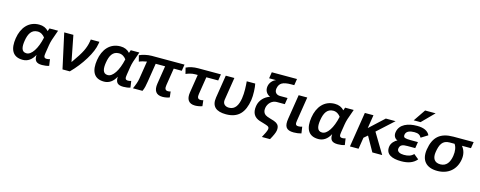

<svg xmlns="http://www.w3.org/2000/svg" viewBox="-34 -1644 6788 2715"><g transform="rotate(15 3360.0 -286.5)"><path d="M546.1 -165 564.5 -281C568.5 -306.3 575 -333.8 584.1 -363.5C593.1 -393.2 610.4 -442.7 636.1 -512H510.1L495.3 -469C460.7 -507.7 414.8 -527 357.5 -527C203.4 -527 110.7 -414.6 85.4 -255C60.2 -96 104.9 15 257.6 15C330.3 15 387.9 -24.3 430.3 -103C425.6 -22.4 452.3 15 541.6 15C579.6 15 613.4 10 643 0L629 -95C615.4 -89 600.3 -86 583.6 -86C538.7 -86 537.9 -113 546.1 -165ZM215.9 -252C232 -353.4 269.5 -427 361.6 -427C410 -427 448.1 -396.9 469.1 -367C450.2 -281 424.1 -213 390.8 -163C357.6 -113 322.3 -88 284.9 -88C208.8 -88 202.1 -164.8 215.9 -252Z M860.1 -512H726.1L838 0H945C1020.4 -76 1085.1 -158.2 1139 -246.5C1193 -334.8 1225.5 -413.3 1236.3 -482L1241.1 -512H1115.1L1109.9 -479C1102.7 -433.7 1087.4 -386.8 1064.1 -338.5C1040.8 -290.2 997.4 -221.7 934.1 -133Z M1736.1 -165 1754.5 -281C1758.5 -306.3 1765 -333.8 1774.1 -363.5C1783.1 -393.2 1800.4 -442.7 1826.1 -512H1700.1L1685.3 -469C1650.7 -507.7 1604.8 -527 1547.5 -527C1393.4 -527 1300.7 -414.6 1275.4 -255C1250.2 -96 1294.9 15 1447.6 15C1520.3 15 1577.9 -24.3 1620.3 -103C1615.6 -22.4 1642.3 15 1731.6 15C1769.6 15 1803.4 10 1833 0L1819 -95C1805.4 -89 1790.3 -86 1773.6 -86C1728.7 -86 1727.9 -113 1736.1 -165ZM1405.9 -252C1422 -353.4 1459.5 -427 1551.6 -427C1600 -427 1638.1 -396.9 1659.1 -367C1640.2 -281 1614.1 -213 1580.8 -163C1547.6 -113 1512.3 -88 1474.9 -88C1398.8 -88 1392.1 -164.8 1405.9 -252Z M2314.5 -167 2354.2 -418H2472.2L2487.1 -512H2007.1C1943.4 -512 1871.9 -493.6 1828.9 -473L1852 -385C1880.1 -398.3 1917.1 -408.7 1962.9 -416L1921.2 -153C1914.7 -111.7 1897.3 -60.7 1869 0H2009C2030 -44.5 2037.9 -87.9 2047.3 -147L2090.2 -418H2228.2L2186.4 -154C2170.2 -51.5 2206 9 2302.6 9C2337.7 9 2381.3 1.2 2405.6 -10L2396 -95C2384 -90.3 2371.3 -88 2357.9 -88C2315 -88 2306.6 -117.4 2314.5 -167Z M2667.4 -419H2705.4L2663.1 -152C2647.1 -51.1 2683.9 9 2779.6 9C2813.4 9 2859.4 0.6 2883.6 -10L2874 -95C2862 -90.3 2848.9 -88 2834.9 -88C2792.3 -88 2783.4 -116.1 2791.1 -165L2831.4 -419H3005.4L3020.1 -512H2688.1C2621.4 -512 2562.8 -499.7 2512.2 -475L2534.5 -388C2567.2 -402.3 2616.8 -419 2667.4 -419Z M3232.6 15C3414.2 15 3499.6 -86.2 3529.1 -272C3540.4 -343.7 3534.6 -462.5 3522.1 -512H3398.1C3403.8 -446.1 3410.2 -348.8 3396.5 -262C3380.8 -162.8 3341.4 -86 3251.6 -86C3191.9 -86 3155.2 -121.1 3164.7 -181L3217.1 -512H3091.1L3038.2 -178C3016.8 -43.2 3091.5 15 3232.6 15Z M3699.4 -520C3688.7 -452.9 3724.8 -405.9 3773.1 -386C3697.8 -361.4 3630.4 -299 3616.1 -209C3599 -100.8 3644 -44 3719.9 -18.5C3753.7 -7.1 3822.8 10.2 3844.5 22C3860 30.4 3869.4 41.4 3865.7 65C3862 88.3 3842.9 131 3808.4 193H3927.4C3963.5 129.7 3983.9 83 3988.6 53C3997.4 -2.6 3981.1 -33.4 3948.6 -54.5C3931.7 -65.5 3901.5 -76.7 3857.9 -88C3819.6 -98.7 3793.9 -109 3780.8 -119C3755.6 -138.3 3740.6 -168.2 3748.1 -215C3759 -284.1 3815 -339 3883.7 -339H4001.7L4016.6 -433H3907.6C3853.7 -433 3821 -467.4 3829.5 -521C3836.1 -562.3 3853.7 -591.3 3882.3 -608C3910.9 -624.7 3955.9 -633 4017.3 -633H4061.3L4076.1 -727H3707.1L3692.6 -635H3794.6C3750 -619.4 3708.1 -575.2 3699.4 -520Z M4229.1 -165 4284.1 -512H4158.1L4101.1 -152C4082.8 -36.6 4113.3 15 4224.6 15C4263.3 15 4300.4 10 4336 0L4322 -95C4305.8 -89 4287.3 -86 4266.6 -86C4221.1 -86 4221.1 -114.4 4229.1 -165Z M4874.1 -165 4892.5 -281C4896.5 -306.3 4903 -333.8 4912.1 -363.5C4921.1 -393.2 4938.4 -442.7 4964.1 -512H4838.1L4823.3 -469C4788.7 -507.7 4742.8 -527 4685.5 -527C4531.4 -527 4438.7 -414.6 4413.4 -255C4388.2 -96 4432.9 15 4585.6 15C4658.3 15 4715.9 -24.3 4758.3 -103C4753.6 -22.4 4780.3 15 4869.6 15C4907.6 15 4941.4 10 4971 0L4957 -95C4943.4 -89 4928.3 -86 4911.6 -86C4866.7 -86 4865.9 -113 4874.1 -165ZM4543.9 -252C4560 -353.4 4597.5 -427 4689.6 -427C4738 -427 4776.1 -396.9 4797.1 -367C4778.2 -281 4752.1 -213 4718.8 -163C4685.6 -113 4650.3 -88 4612.9 -88C4536.8 -88 4530.1 -164.8 4543.9 -252Z M5518 0 5339.9 -296 5577.1 -512H5434.1L5222 -316L5253.1 -512H5127.1L5046 0H5172L5198.6 -168L5253.1 -215L5374 0Z M5812 -82C5758.3 -82 5707.1 -101.4 5714.8 -150C5723.7 -206.7 5764.5 -216 5830.2 -216H5944.2L5958.8 -308H5849.8C5811.8 -308 5784.4 -311 5767.7 -317C5751 -323 5744.5 -337.7 5748.2 -361C5756.8 -415.5 5814.7 -431 5875.3 -431C5934 -431 5958.6 -412.8 5978.9 -378L6076.5 -439C6049.8 -497.7 5987.5 -527 5889.5 -527C5757.6 -527 5636.4 -482.3 5617.3 -362C5608.6 -306.6 5635.6 -269.7 5673.4 -255C5635.2 -240.6 5590.8 -194.6 5583.1 -146C5564 -25.3 5665.6 15 5798.6 15C5902.2 15 5975.4 -12.8 6025.6 -73L5952.9 -132C5918.2 -95.2 5876.5 -82 5812 -82ZM5921.4 -590 6095.3 -766H5941.3L5821.4 -590Z M6107 -240C6081.4 -78 6164 15 6326.6 15C6483.8 15 6596 -75.9 6620.7 -232C6632.1 -304 6616.4 -366.3 6573.4 -419H6705.4L6720.1 -512H6424.1C6234.5 -512 6137 -429.6 6107 -240ZM6492.4 -249C6477.3 -153.5 6434.4 -86 6344.6 -86C6254.8 -86 6223.5 -148.4 6237.5 -237C6255.1 -348 6288.1 -419 6393.4 -419H6465.4C6493.5 -379.8 6503.6 -319.6 6492.4 -249Z"/></g></svg>

Font: Fog Sans
Style: It
Weight: 700
Foundry: Intel Corporation
Version: Version 1.00